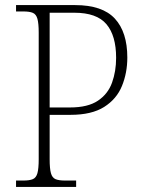

<svg xmlns="http://www.w3.org/2000/svg" viewBox="-20 -734 564 754"><path d="M43 0V-25H72Q96 -25 109 -30.5Q122 -36 127 -54Q132 -72 132 -109V-606Q132 -642 127 -660Q122 -678 109 -683.5Q96 -689 72 -689H43V-714H275Q382 -714 431 -661Q480 -608 480 -508Q480 -448 459 -396.5Q438 -345 389 -314Q340 -283 257 -283H175V-108Q175 -72 180 -54Q185 -36 198 -30.5Q211 -25 235 -25H279V0ZM255 -312Q325 -312 364.5 -338.5Q404 -365 420 -409.5Q436 -454 436 -507Q436 -594 398 -639Q360 -684 272 -684H175V-312Z"/></svg>

Font: Noto Serif Armenian SemiCondensed ExtraLight
Style: Regular
Weight: 200
Width: 4
Designer: Monotype Design Team
Foundry: Monotype Imaging Inc.
Version: Version 2.008; ttfautohint (v1.8.4.7-5d5b)